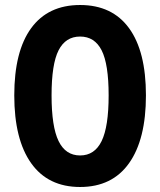

<svg xmlns="http://www.w3.org/2000/svg" viewBox="-20 -736 640 767"><path d="M300 11Q172 11 104.5 -84Q37 -179 37 -355Q37 -531 104.5 -623.5Q172 -716 300 -716Q428 -716 495.5 -623.5Q563 -531 563 -355Q563 -179 495.5 -84Q428 11 300 11ZM300 -115Q358 -115 386 -172.5Q414 -230 414 -355Q414 -480 386 -535Q358 -590 300 -590Q242 -590 214 -535Q186 -480 186 -355Q186 -230 214 -172.5Q242 -115 300 -115Z"/></svg>

Font: Nunito Sans ExtraBold
Style: Regular
Weight: 800
Designer: Vernon Adams
Foundry: Vernon Adams
Version: Version 3.101; ttfautohint (v1.8.4.7-5d5b);gftools[0.9.27]